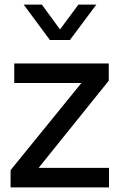

<svg xmlns="http://www.w3.org/2000/svg" viewBox="-20 -815 521 835"><path d="M26 0V-75L334 -454H42V-539H453V-464L148 -85H454V0ZM197 -641 83 -795H162L241 -687L321 -795H399L284 -641Z"/></svg>

Font: Plus Jakarta Text
Style: Regular
Weight: 400
Designer: Gumpita Rahayu
Foundry: Tokotype Studio
Version: Version 1.000